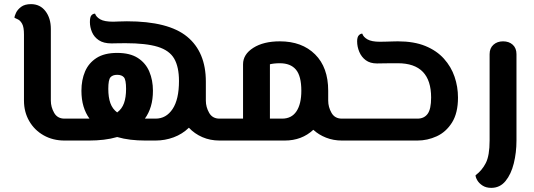

<svg xmlns="http://www.w3.org/2000/svg" viewBox="-20 -680 2584 929"><path d="M292 0Q236 0 191.5 -25Q147 -50 121.5 -94Q96 -138 96 -193V-513Q96 -549 87 -565Q78 -581 67 -586Q56 -591 50 -594Q50 -602 57.5 -618Q65 -634 82.5 -647Q100 -660 130 -660Q174 -660 200 -626Q226 -592 226 -540V-193Q226 -162 242 -134Q258 -106 292 -106H319Q330 -106 334.5 -91.5Q339 -77 339 -53Q339 -29 334.5 -14.5Q330 0 319 0Z M504 -250Q504 -209 514 -181Q524 -153 547 -136Q570 -153 580 -181Q590 -209 590 -250Q590 -294 579.5 -306Q569 -318 547 -318Q525 -318 514.5 -306Q504 -294 504 -250ZM319 0Q309 0 304 -14.5Q299 -29 299 -53Q299 -77 304 -91.5Q309 -106 319 -106H412H413Q394 -132 384 -165.5Q374 -199 374 -241Q374 -293 391.5 -334Q409 -375 447 -399.5Q485 -424 547 -424Q609 -424 647 -399.5Q685 -375 702.5 -333.5Q720 -292 720 -241Q720 -199 710 -165.5Q700 -132 681 -106H682H733Q784 -106 815 -152.5Q846 -199 846 -288Q846 -356 823 -396Q800 -436 743.5 -453.5Q687 -471 586 -471Q564 -471 545.5 -470.5Q527 -470 519 -470Q481 -470 458 -485.5Q435 -501 425 -525Q415 -549 415 -573Q415 -598 422.5 -606Q430 -614 440 -614Q445 -598 465 -586.5Q485 -575 528 -575Q542 -575 554 -576Q566 -577 594 -577Q795 -577 885.5 -502.5Q976 -428 976 -285Q976 -282 976 -281V-193Q976 -162 992 -134Q1008 -106 1042 -106H1093Q1104 -106 1108.5 -91.5Q1113 -77 1113 -53Q1113 -29 1108.5 -14.5Q1104 0 1093 0H1042Q997 0 959 -16.5Q921 -33 894 -62Q862 -31 820 -15.5Q778 0 733 0H682Q646 0 612 -4Q578 -8 547 -17Q516 -8 482 -4Q448 0 412 0Z M1334 -374Q1319 -374 1306 -372.5Q1293 -371 1286 -369V-106H1345Q1391 -106 1414.5 -141.5Q1438 -177 1438 -241Q1438 -312 1412 -343Q1386 -374 1334 -374ZM1093 0Q1083 0 1078 -14.5Q1073 -29 1073 -53Q1073 -77 1078 -91.5Q1083 -106 1093 -106H1156V-369Q1156 -417 1205.5 -448.5Q1255 -480 1334 -480Q1441 -480 1504.5 -417Q1568 -354 1568 -241V-237V-193Q1568 -162 1584 -134Q1600 -106 1634 -106H1685Q1696 -106 1700.5 -91.5Q1705 -77 1705 -53Q1705 -29 1700.5 -14.5Q1696 0 1685 0H1634Q1593 0 1557.5 -14Q1522 -28 1496 -52Q1440 0 1358 0Z M1685 0Q1675 0 1670 -14.5Q1665 -29 1665 -53Q1665 -77 1670 -91.5Q1675 -106 1685 -106H2000Q2032 -106 2049 -129Q2066 -152 2066 -208Q2066 -374 1905 -374Q1893 -374 1874 -374Q1855 -374 1836 -373.5Q1817 -373 1804 -373Q1771 -373 1750 -388.5Q1729 -404 1718.5 -429Q1708 -454 1708 -480Q1708 -501 1716.5 -509.5Q1725 -518 1733 -517Q1738 -501 1758 -489.5Q1778 -478 1818 -478Q1828 -478 1846 -478.5Q1864 -479 1881.5 -479.5Q1899 -480 1905 -480Q1983 -480 2038 -457.5Q2093 -435 2128 -396Q2163 -357 2179.5 -308.5Q2196 -260 2196 -208Q2196 -133 2167 -87Q2138 -41 2093 -20.5Q2048 0 2000 0Z M2357 229Q2332 229 2315 218Q2298 207 2289.5 192.5Q2281 178 2281 168Q2312 145 2330.5 109Q2349 73 2349 0V-418Q2349 -447 2367.5 -463.5Q2386 -480 2414 -480Q2443 -480 2461 -463.5Q2479 -447 2479 -418V0Q2479 58 2466 110.5Q2453 163 2426 196Q2399 229 2357 229Z"/></svg>

Font: El Messiri
Style: Bold
Weight: 700
Designer: Mohamed Gaber
Foundry: Kief Type Foundry
Version: Version 2.020; ttfautohint (v1.8.3)